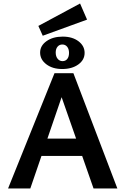

<svg xmlns="http://www.w3.org/2000/svg" viewBox="-20 -1076 716 1096"><path d="M514 0 307 -592H356L153 0H26L291 -658H399L650 0ZM143 -186 179 -285H463L516 -186ZM224 -872 199 -928 437 -1056 477 -964ZM335 -682Q280 -682 244.5 -709Q209 -736 209 -776Q209 -815 245.5 -841Q282 -867 338 -867Q393 -867 428 -840.5Q463 -814 463 -774Q463 -734 427 -708Q391 -682 335 -682ZM337 -727Q354 -727 364 -739.5Q374 -752 374 -774Q374 -796 363.5 -809Q353 -822 336 -822Q319 -822 308.5 -809.5Q298 -797 298 -776Q298 -754 309 -740.5Q320 -727 337 -727Z"/></svg>

Font: Ysabeau
Style: Bold
Weight: 700
Designer: Christian Thalmann (Catharsis Fonts)
Version: Version 2.000;gftools[0.9.27.dev2+g8671c4b]